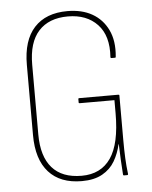

<svg xmlns="http://www.w3.org/2000/svg" viewBox="-50 -705 597 755"><g transform="rotate(-5 248.5 -327.5)"><path d="M243 8Q158 8 112.5 -42.5Q67 -93 67 -189V-466Q67 -563 113 -613Q159 -663 244 -663Q301 -663 341.5 -640Q382 -617 403 -573.5Q424 -530 418 -468Q418 -464 415 -464H401Q397 -464 397 -468Q403 -552 360.5 -597Q318 -642 244 -642Q169 -642 128.5 -597.5Q88 -553 88 -465V-190Q88 -103 127.5 -58Q167 -13 244 -13Q320 -13 359 -69.5Q398 -126 398 -246V-298H261Q257 -298 257 -301V-315Q257 -318 261 -318H415Q419 -318 419 -315V-139Q419 -100 420.5 -67.5Q422 -35 426 -4Q426 0 422 0H410Q406 0 406 -5Q404 -31 402.5 -61.5Q401 -92 400 -124H399Q391 -88 373.5 -58Q356 -28 324 -10Q292 8 243 8Z"/></g></svg>

Font: Sofia Sans Condensed Thin
Style: Regular
Weight: 250
Version: Version 4.100